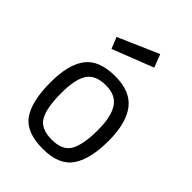

<svg xmlns="http://www.w3.org/2000/svg" viewBox="-219 -856 972 972"><g transform="rotate(45 267.0 -370.0)"><path d="M265 -510Q375 -510 424 -445Q473 -380 473 -255Q473 -124 427 -57Q381 10 265 10Q147 10 101 -55Q55 -120 55 -257Q55 -384 103 -447Q151 -510 265 -510ZM265 -55Q343 -55 369.5 -104Q396 -153 396 -255Q396 -350 365.5 -397Q335 -444 265 -444Q191 -444 161.5 -400Q132 -356 132 -257Q132 -151 159 -103Q186 -55 265 -55ZM129 -655 347 -750 374 -680 154 -594Z"/></g></svg>

Font: TypoPRO Titillium Maps
Style: 400 wt
Weight: 400
Designer: Campivisivi
Foundry: Accademia di Belle Arti di Urbino and students of MA course of Visual design
Version: Version 001.001